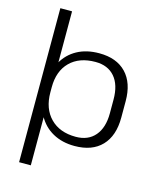

<svg xmlns="http://www.w3.org/2000/svg" viewBox="-132 -834 925 1108"><g transform="rotate(15 330.0 -280.0)"><path d="M373 7Q299 7 243 -24Q187 -55 156 -112.5Q125 -170 125 -248V-297Q125 -375 156 -430.5Q187 -486 242.5 -516.5Q298 -547 374 -547Q478 -547 535 -487.5Q592 -428 592 -319V-221Q592 -112 535 -52.5Q478 7 373 7ZM89 -740H159V-364V180H89ZM366 -46Q440 -46 481 -94Q522 -142 522 -228V-310Q522 -398 481 -445.5Q440 -493 366 -493Q269 -493 214 -438Q159 -383 159 -287V-256Q159 -159 214.5 -102.5Q270 -46 366 -46Z"/></g></svg>

Font: Pathway Extreme 28pt Light
Style: Regular
Weight: 300
Designer: Eduardo Rodriguez Tunni
Foundry: Eduardo Rodriguez Tunni
Version: Version 1.001;gftools[0.9.26]